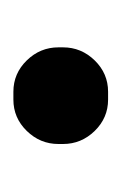

<svg xmlns="http://www.w3.org/2000/svg" viewBox="34 -532 185 294"><g transform="rotate(90 127.0 -385.5)"><path d="M121 -313Q93 -313 73 -333.5Q53 -354 53 -382V-389Q53 -417 73 -437.5Q93 -458 121 -458H133Q161 -458 181 -437.5Q201 -417 201 -389V-382Q201 -354 181 -333.5Q161 -313 133 -313Z"/></g></svg>

Font: Huninn
Style: Regular
Weight: 400
Designer: justfont
Foundry: justfont
Version: Version 1.003